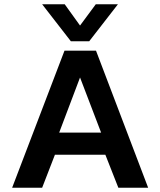

<svg xmlns="http://www.w3.org/2000/svg" viewBox="-20 -882 753 902"><path d="M313 -688H399L534 -862H430L356 -762L284 -862H178ZM37 0H178L238 -155H475L536 0H676L431 -644H283ZM258 -259 356 -518 455 -259Z"/></svg>

Font: Kanit Medium
Style: Regular
Weight: 500
Designer: Katatrad Team
Foundry: CadsonDemak
Version: Version 1.000;PS 001.000;hotconv 1.0.88;makeotf.lib2.5.64775